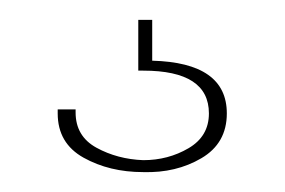

<svg xmlns="http://www.w3.org/2000/svg" viewBox="-20 -22 286 193"><path d="M133 -2V39Q208 41 208 92Q208 122 182.5 137Q157 152 124 151Q90 151 64 136.5Q38 122 38 92V88H56V91Q56 115 77 126.5Q98 138 124 139Q149 139 169.5 127Q190 115 190 92Q190 49 124 49H119V-2Z"/></svg>

Font: Bebas Neue Light
Style: Regular
Weight: 300
Designer: Ryoichi Tsunekawa
Foundry: Ryoichi Tsunekawa
Version: Version 001.003; ttfautohint (v1.5.65-e2d9)